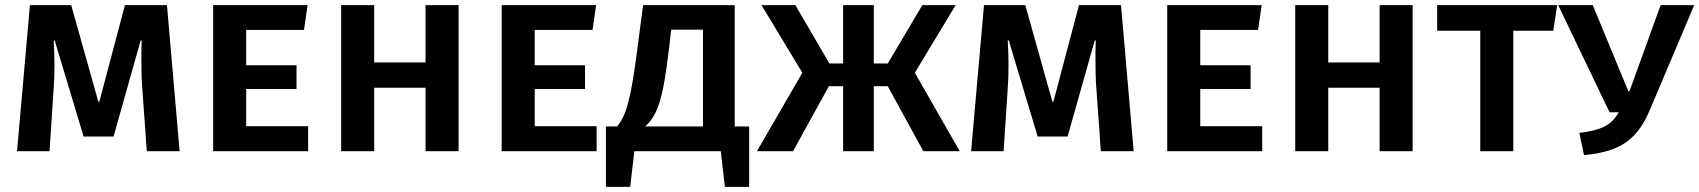

<svg xmlns="http://www.w3.org/2000/svg" viewBox="-20 -586 6585 744"><path d="M549 0Q547 -17 546 -36Q545 -55 543 -83Q541 -111 538 -150.5Q535 -190 531 -249Q529 -276 528.5 -300.5Q528 -325 528 -351V-388Q528 -408 529 -429H525L420 -57H304L192 -429H188Q191 -379 191 -330Q191 -286 188 -244L172 0H46L96 -566H256L361 -192H365L464 -566H627L676 0Z M934 -470V-333H1129V-241H934V-97H1174V0H806V-566H1172L1158 -470Z M1629 0V-246H1430V0H1302V-566H1430V-344H1629V-566H1757V0Z M2052 -470V-333H2247V-241H2052V-97H2292V0H1924V-566H2290L2276 -470Z M2371 -96Q2385 -112 2395.5 -134.5Q2406 -157 2415 -191Q2424 -225 2432 -273.5Q2440 -322 2449 -391L2472 -566H2827V-96H2883V138H2789L2773 0H2438L2422 138H2328V-96ZM2581 -471 2572 -395Q2564 -326 2555.5 -276.5Q2547 -227 2536.5 -192.5Q2526 -158 2512.5 -135.5Q2499 -113 2480 -96H2704V-471Z M3247 -252H3192L3053 0H2913L3089 -304L2931 -566H3062L3194 -340H3247V-566H3366V-340H3420L3554 -566H3683L3525 -304L3699 0H3558L3420 -252H3366V0H3247Z M4246 0Q4244 -17 4243 -36Q4242 -55 4240 -83Q4238 -111 4235 -150.5Q4232 -190 4228 -249Q4226 -276 4225.5 -300.5Q4225 -325 4225 -351V-388Q4225 -408 4226 -429H4222L4117 -57H4001L3889 -429H3885Q3888 -379 3888 -330Q3888 -286 3885 -244L3869 0H3743L3793 -566H3953L4058 -192H4062L4161 -566H4324L4373 0Z M4631 -470V-333H4826V-241H4631V-97H4871V0H4503V-566H4869L4855 -470Z M5326 0V-246H5127V0H4999V-566H5127V-344H5326V-566H5454V0Z M5844 -467V0H5716V-467H5549V-566H6014L5999 -467Z M6374 -162Q6356 -119 6334 -88Q6312 -57 6282 -35.5Q6252 -14 6212 -2Q6172 10 6118 15L6100 -71Q6134 -75 6158.5 -81.5Q6183 -88 6200.5 -97.5Q6218 -107 6230.5 -120.5Q6243 -134 6253 -151H6217L6018 -566H6152L6290 -232H6294L6415 -566H6545Z"/></svg>

Font: Qnwhxotralxmqkhsjrfbfhwcoqn
Style: Regular
Weight: 500
Designer: Carrois Corporate & Edenspiekermann
Foundry: Carrois Corporate GbR & Edenspiekermann AG
Version: Version 2.001